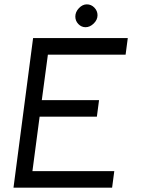

<svg xmlns="http://www.w3.org/2000/svg" viewBox="-20 -861 647 882"><path d="M132 -686H567L557 -610H200L172 -401H435L425 -325H162L129 -75H505L495 1H42ZM326 -785Q326 -806 342.5 -823.5Q359 -841 379 -841Q399 -841 413.5 -826Q428 -811 428 -791Q428 -770 410.5 -753Q393 -736 373 -736Q354 -736 340 -750.5Q326 -765 326 -785Z"/></svg>

Font: Bellota Text
Style: Bold Italic
Weight: 700
Italic angle: -7.5°
Designer: Kemie Guaida
Foundry: Kemie Guaida
Version: Version 4.001